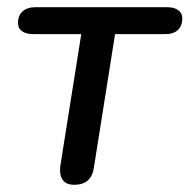

<svg xmlns="http://www.w3.org/2000/svg" viewBox="-20 -507 527 534"><path d="M147 -33Q147 -42 148 -47L206 -412H73Q53 -412 41.5 -420Q30 -428 30 -443Q30 -464 43 -475.5Q56 -487 78 -487H444Q465 -487 476 -478.5Q487 -470 487 -456Q487 -435 474.5 -423.5Q462 -412 439 -412H300L241 -40Q234 7 186 7Q167 7 157 -3.5Q147 -14 147 -33Z"/></svg>

Font: SN Pro
Style: Italic
Weight: 400
Italic angle: -9°
Designer: Tobias Whetton
Foundry: Supernotes
Version: Version 1.003